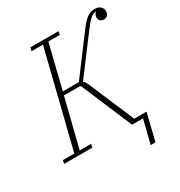

<svg xmlns="http://www.w3.org/2000/svg" viewBox="-206 -841 1066 1138"><g transform="rotate(-30 327.0 -272.5)"><path d="M533 0H458L311 -347L305 -352H195L113 -23H191L186 0H-7L-2 -23H76L238 -675H160L165 -698H358L353 -675H275L201 -376H311L496 -623Q515 -649 530 -665Q545 -681 558 -690Q571 -699 582.5 -702Q594 -705 608 -705Q634 -705 647.5 -692Q661 -679 661 -660Q661 -643 651 -633Q641 -623 626 -623Q611 -623 602 -632Q593 -641 593 -654Q593 -673 605 -685L604 -689Q595 -687 587 -683Q579 -679 569 -670.5Q559 -662 546.5 -647.5Q534 -633 516 -609L332 -364Q339 -362 343.5 -356Q348 -350 354 -336L487 -24H571L526 160H493Z"/></g></svg>

Font: IBM Plex Serif ExtraLight
Style: Italic
Weight: 200
Italic angle: -14°
Designer: Mike Abbink, Paul van der Laan, Pieter van Rosmalen
Foundry: Bold Monday
Version: Version 2.5